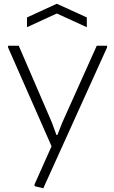

<svg xmlns="http://www.w3.org/2000/svg" viewBox="-20 -784 610 1024"><path d="M165 209 164 200 255 -4 23 -531V-540H80L257 -130L281 -64H286L312 -130L496 -540H551V-531L211 220ZM124 -691 283 -764 443 -691V-639L283 -712L124 -639Z"/></svg>

Font: Encode Sans Wide
Style: ExtraLight
Weight: 200
Designer: Pablo Impallari, Andres Torresi
Foundry: Pablo Impallari, Andres Torresi
Version: Version 1.000; ttfautohint (v1.00) -l 8 -r 50 -G 200 -x 14 -